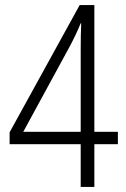

<svg xmlns="http://www.w3.org/2000/svg" viewBox="-20 -739 499 759"><path d="M446 -169H353V0H299V-169H18V-216L295 -719H353V-218H446ZM299 -539Q299 -571 299.5 -597Q300 -623 301 -647H299Q280 -601 256 -556L72 -218H299Z"/></svg>

Font: Noto Sans Myanmar UI Condensed Light
Style: Regular
Weight: 300
Width: 3
Designer: Monotype Design Team
Foundry: Monotype Imaging Inc.
Version: Version 2.103; ttfautohint (v1.8.4.7-5d5b)